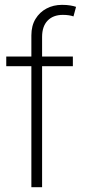

<svg xmlns="http://www.w3.org/2000/svg" viewBox="-20 -775 350 795"><path d="M281.7 -541V-501H5.9V-541ZM109.9 0V-628.4Q109.9 -668.5 127 -696.5Q144 -724.6 172.6 -739.7Q201.2 -754.9 236.8 -754.9Q256.3 -754.9 271 -752.4Q285.6 -750 294.9 -746.6L284.2 -707Q276.4 -710 265.1 -711.7Q253.9 -713.4 240.2 -713.4Q200.2 -713.4 177.2 -689.7Q154.3 -666 154.3 -622.1V0Z"/></svg>

Font: Inter 17pt ExtraLight
Style: Regular
Weight: 250
Version: Version 4.001;git-66647c0bb